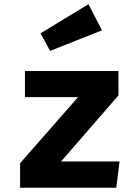

<svg xmlns="http://www.w3.org/2000/svg" viewBox="-20 -876 655 896"><path d="M265.1 -122.6H537.9L522.6 0H73.8V-114.4L344.1 -422.6H96.4V-544.6H532.8V-430.8ZM392.8 -856.4 455.9 -734.4 213.8 -638.5 169.2 -720.5Z"/></svg>

Font: FiraCode Nerd Font Mono
Style: Bold
Weight: 700
Monospace: yes
Designer: Carrois Corporate, Edenspiekermann AG, Nikita Prokopov
Foundry: Carrois Corporate, Edenspiekermann AG, Nikita Prokopov
Version: Version 6.002;Nerd Fonts 3.3.0